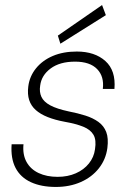

<svg xmlns="http://www.w3.org/2000/svg" viewBox="-20 -728 518 760"><path d="M201 12Q143 12 102 -7Q61 -26 41.5 -63.5Q22 -101 26 -157H73Q69 -116 85 -87Q101 -58 133 -43Q165 -28 208 -28Q248 -28 280 -42Q312 -56 332 -81Q352 -106 356 -137Q362 -174 350 -194.5Q338 -215 309.5 -226.5Q281 -238 236 -246Q198 -253 169 -264.5Q140 -276 121.5 -292.5Q103 -309 95.5 -332Q88 -355 92 -386Q97 -426 122.5 -457.5Q148 -489 189 -506.5Q230 -524 284 -524Q355 -524 397 -486.5Q439 -449 433 -376H387Q393 -425 364.5 -454.5Q336 -484 277 -484Q217 -484 180.5 -457Q144 -430 139 -389Q135 -364 144 -344.5Q153 -325 179 -311Q205 -297 252 -287Q288 -280 318 -270.5Q348 -261 369.5 -245.5Q391 -230 400.5 -205.5Q410 -181 405 -142Q399 -97 371.5 -62Q344 -27 300 -7.5Q256 12 201 12ZM219 -555 209 -587 384 -708 399 -668Z"/></svg>

Font: DM Sans 12pt ExtraLight
Style: Italic
Weight: 250
Italic angle: -10°
Version: Version 4.004;gftools[0.9.30]